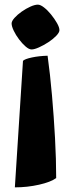

<svg xmlns="http://www.w3.org/2000/svg" viewBox="-20 -525 306 827"><path d="M44 282 79 -263Q87 -271 117.5 -277.5Q148 -284 185 -285Q196 -205 204 -113.5Q212 -22 217 70Q222 162 222 242Q199 259 148.5 270.5Q98 282 44 282ZM116 -312Q105 -312 90.5 -324.5Q76 -337 62 -355.5Q48 -374 39 -393Q30 -412 30 -424Q30 -434 42.5 -448Q55 -462 73.5 -475Q92 -488 111 -496.5Q130 -505 143 -505Q154 -505 169.5 -493Q185 -481 200 -462.5Q215 -444 225.5 -425.5Q236 -407 236 -395Q236 -385 222 -370.5Q208 -356 188 -343Q168 -330 148 -321Q128 -312 116 -312Z"/></svg>

Font: Texturina 12pt Black
Style: Regular
Weight: 900
Designer: Guillermo Torres Carreño
Foundry: Omnibus-Type
Version: Version 1.002